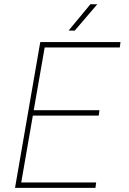

<svg xmlns="http://www.w3.org/2000/svg" viewBox="-20 -916 627 936"><path d="M461.4 -352.5H140.1L83.5 -26.4H448.7L445.3 0H53.2L176.3 -710.9H567.4L564 -684.6H197.8L144.5 -378.9H464.8ZM420.9 -895.5 454.1 -895 344.2 -766.6 314.5 -767.1Z"/></svg>

Font: TypoPRO Roboto Mono
Style: Italic
Weight: 250
Designer: Google
Version: Version 2.000986; 2015; ttfautohint (v1.3)